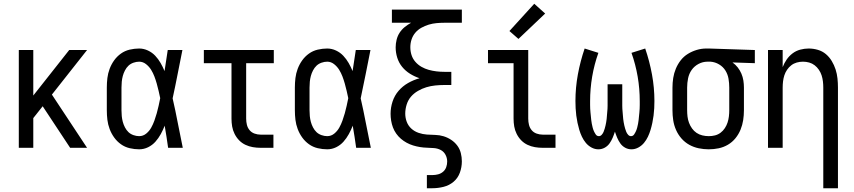

<svg xmlns="http://www.w3.org/2000/svg" viewBox="-20 -786 4540 1021"><path d="M80 0V-520H157V-278L348 -520H443L256 -283L443 0H353L207 -221L157 -158V0Z M720 8Q695 8 669.5 2Q644 -4 623 -19Q602 -34 587 -55Q572 -76 563 -100Q554 -124 551 -149Q548 -174 548 -200V-320Q548 -346 551 -371Q554 -396 563 -420Q572 -444 587 -465Q602 -486 623 -501Q644 -516 669.5 -522Q695 -528 720 -528Q744 -528 766.5 -517.5Q789 -507 805.5 -489.5Q822 -472 834 -451Q846 -430 855 -408Q859 -436 863.5 -464Q868 -492 872 -520H950Q937 -456 924.5 -391.5Q912 -327 898 -263Q913 -198 925.5 -132Q938 -66 952 0H874Q870 -29 865.5 -58Q861 -87 856 -116V-118Q847 -95 835 -73Q823 -51 806.5 -32.5Q790 -14 767.5 -3Q745 8 720 8ZM720 -62Q741 -62 757.5 -75.5Q774 -89 784 -107Q794 -125 801 -144.5Q808 -164 813.5 -183.5Q819 -203 823.5 -223.5Q828 -244 832 -264Q828 -283 823.5 -302.5Q819 -322 813.5 -341.5Q808 -361 801 -379.5Q794 -398 783.5 -415Q773 -432 756.5 -445Q740 -458 720 -458Q705 -458 689.5 -452.5Q674 -447 663 -436.5Q652 -426 644.5 -411.5Q637 -397 633 -382Q629 -367 627.5 -351.5Q626 -336 626 -320V-200Q626 -184 627.5 -168.5Q629 -153 633 -138Q637 -123 644.5 -108.5Q652 -94 663 -83.5Q674 -73 689.5 -67.5Q705 -62 720 -62Z M1366 0Q1345 0 1324.5 -3.5Q1304 -7 1285 -16Q1266 -25 1251.5 -40Q1237 -55 1227.5 -74Q1218 -93 1214.5 -113.5Q1211 -134 1211 -155V-450H1064V-520H1436V-450H1289V-155Q1289 -138 1293 -122Q1297 -106 1307.5 -93.5Q1318 -81 1334 -75.5Q1350 -70 1366 -70H1434V0Z M1720 8Q1695 8 1669.5 2Q1644 -4 1623 -19Q1602 -34 1587 -55Q1572 -76 1563 -100Q1554 -124 1551 -149Q1548 -174 1548 -200V-320Q1548 -346 1551 -371Q1554 -396 1563 -420Q1572 -444 1587 -465Q1602 -486 1623 -501Q1644 -516 1669.5 -522Q1695 -528 1720 -528Q1744 -528 1766.5 -517.5Q1789 -507 1805.5 -489.5Q1822 -472 1834 -451Q1846 -430 1855 -408Q1859 -436 1863.5 -464Q1868 -492 1872 -520H1950Q1937 -456 1924.5 -391.5Q1912 -327 1898 -263Q1913 -198 1925.5 -132Q1938 -66 1952 0H1874Q1870 -29 1865.5 -58Q1861 -87 1856 -116V-118Q1847 -95 1835 -73Q1823 -51 1806.5 -32.5Q1790 -14 1767.5 -3Q1745 8 1720 8ZM1720 -62Q1741 -62 1757.5 -75.5Q1774 -89 1784 -107Q1794 -125 1801 -144.5Q1808 -164 1813.5 -183.5Q1819 -203 1823.5 -223.5Q1828 -244 1832 -264Q1828 -283 1823.5 -302.5Q1819 -322 1813.5 -341.5Q1808 -361 1801 -379.5Q1794 -398 1783.5 -415Q1773 -432 1756.5 -445Q1740 -458 1720 -458Q1705 -458 1689.5 -452.5Q1674 -447 1663 -436.5Q1652 -426 1644.5 -411.5Q1637 -397 1633 -382Q1629 -367 1627.5 -351.5Q1626 -336 1626 -320V-200Q1626 -184 1627.5 -168.5Q1629 -153 1633 -138Q1637 -123 1644.5 -108.5Q1652 -94 1663 -83.5Q1674 -73 1689.5 -67.5Q1705 -62 1720 -62Z M2250 215V145H2279Q2295 145 2310 141Q2325 137 2336.5 127Q2348 117 2353 102.5Q2358 88 2358 73Q2358 54 2349 37Q2340 20 2323.5 11.5Q2307 3 2288 1.5Q2269 0 2250.5 -0.5Q2232 -1 2213.5 -4Q2195 -7 2177 -12.5Q2159 -18 2142.5 -27Q2126 -36 2112 -48Q2098 -60 2087 -75.5Q2076 -91 2069.5 -108.5Q2063 -126 2060 -144.5Q2057 -163 2057 -181Q2057 -214 2067.5 -246Q2078 -278 2099.5 -303Q2121 -328 2150 -344.5Q2179 -361 2211 -370Q2184 -379 2160 -394Q2136 -409 2118.5 -430.5Q2101 -452 2092.5 -479Q2084 -506 2084 -534Q2084 -554 2089 -574.5Q2094 -595 2105 -612Q2116 -629 2132 -642Q2148 -655 2166 -665H2064V-735H2436V-665H2343Q2322 -665 2301 -663Q2280 -661 2260 -655Q2240 -649 2221 -638.5Q2202 -628 2188.5 -612Q2175 -596 2168.5 -576Q2162 -556 2162 -535Q2162 -513 2168.5 -493Q2175 -473 2189 -457Q2203 -441 2221.5 -430.5Q2240 -420 2260 -414.5Q2280 -409 2301 -406.5Q2322 -404 2343 -404H2380V-334H2343Q2319 -334 2294.5 -331.5Q2270 -329 2247 -322Q2224 -315 2202.5 -302.5Q2181 -290 2165.5 -272Q2150 -254 2142.5 -230Q2135 -206 2135 -182Q2135 -159 2143 -138Q2151 -117 2167.5 -102Q2184 -87 2206 -79.5Q2228 -72 2250 -70.5Q2272 -69 2294.5 -68.5Q2317 -68 2338.5 -61.5Q2360 -55 2379 -42.5Q2398 -30 2411.5 -12Q2425 6 2430.5 28Q2436 50 2436 72Q2436 103 2425.5 132Q2415 161 2392 180.5Q2369 200 2339 207.5Q2309 215 2279 215Z M2866 0Q2845 0 2824.5 -3.5Q2804 -7 2785 -16Q2766 -25 2751.5 -40Q2737 -55 2727.5 -74Q2718 -93 2714.5 -113.5Q2711 -134 2711 -155V-450H2575V-520H2789V-155Q2789 -138 2793 -122Q2797 -106 2807.5 -93.5Q2818 -81 2834 -75.5Q2850 -70 2866 -70H2934V0ZM2737 -579 2689 -621 2821 -766 2879 -714Z M3162 8Q3143 8 3125.5 -1.5Q3108 -11 3095.5 -26Q3083 -41 3074.5 -59Q3066 -77 3060.5 -95.5Q3055 -114 3051 -133Q3047 -152 3044.5 -171.5Q3042 -191 3041 -210.5Q3040 -230 3040 -249Q3040 -320 3053 -390.5Q3066 -461 3089 -528L3162 -505Q3140 -443 3129 -378.5Q3118 -314 3118 -248Q3118 -238 3118 -228Q3118 -218 3118.5 -208Q3119 -198 3120 -188Q3121 -178 3122 -168Q3123 -158 3124 -148Q3125 -138 3127 -128Q3129 -118 3131.5 -108Q3134 -98 3138 -89Q3142 -80 3148 -71Q3154 -62 3165 -62Q3173 -62 3179.5 -69Q3186 -76 3189.5 -84.5Q3193 -93 3195.5 -101.5Q3198 -110 3200 -118.5Q3202 -127 3203.5 -136Q3205 -145 3206 -153.5Q3207 -162 3207.5 -171Q3208 -180 3209 -189Q3210 -198 3210.5 -207Q3211 -216 3211 -224.5Q3211 -233 3211 -242Q3211 -251 3211 -260V-338H3289V-260Q3289 -251 3289 -242Q3289 -233 3289 -224.5Q3289 -216 3289.5 -207Q3290 -198 3291 -189Q3292 -180 3292.5 -171Q3293 -162 3294 -153.5Q3295 -145 3296.5 -136Q3298 -127 3300 -118.5Q3302 -110 3304.5 -101.5Q3307 -93 3310.5 -84.5Q3314 -76 3320.5 -69Q3327 -62 3335 -62Q3346 -62 3352 -71Q3358 -80 3362 -89Q3366 -98 3368.5 -108Q3371 -118 3373 -128Q3375 -138 3376 -148Q3377 -158 3378 -168Q3379 -178 3380 -188Q3381 -198 3381.5 -208Q3382 -218 3382 -228Q3382 -238 3382 -248Q3382 -314 3371 -378.5Q3360 -443 3338 -505L3411 -528Q3434 -461 3447 -390.5Q3460 -320 3460 -249Q3460 -230 3459 -210.5Q3458 -191 3455.5 -171.5Q3453 -152 3449 -133Q3445 -114 3439.5 -95.5Q3434 -77 3425.5 -59Q3417 -41 3404.5 -26Q3392 -11 3374.5 -1.5Q3357 8 3338 8Q3320 8 3304.5 -0.5Q3289 -9 3279 -23Q3269 -37 3262 -53.5Q3255 -70 3250 -86Q3245 -70 3238 -53.5Q3231 -37 3221 -23Q3211 -9 3195.5 -0.5Q3180 8 3162 8Z M3749 8Q3722 8 3695.5 2.5Q3669 -3 3645.5 -16Q3622 -29 3604 -49.5Q3586 -70 3575 -95Q3564 -120 3560 -146.5Q3556 -173 3556 -200V-320Q3556 -346 3560 -371.5Q3564 -397 3574 -421Q3584 -445 3600 -465.5Q3616 -486 3638 -499.5Q3660 -513 3685 -520.5Q3710 -528 3736 -528H3750L3994 -520V-450L3875 -454Q3891 -443 3903 -427.5Q3915 -412 3922.5 -394.5Q3930 -377 3933 -358Q3936 -339 3936 -320V-200Q3936 -173 3932 -147Q3928 -121 3918 -96.5Q3908 -72 3891 -51Q3874 -30 3851 -16.5Q3828 -3 3802 2.5Q3776 8 3749 8ZM3749 -62Q3766 -62 3782 -66Q3798 -70 3811.5 -80Q3825 -90 3834.5 -104.5Q3844 -119 3849 -134.5Q3854 -150 3856 -166.5Q3858 -183 3858 -200V-320Q3858 -344 3854 -367.5Q3850 -391 3837.5 -411Q3825 -431 3804 -443.5Q3783 -456 3759 -458H3742Q3717 -458 3694.5 -446Q3672 -434 3658 -414Q3644 -394 3639 -369.5Q3634 -345 3634 -320V-200Q3634 -183 3636 -166Q3638 -149 3644 -133Q3650 -117 3660 -103Q3670 -89 3684 -79.5Q3698 -70 3715 -66Q3732 -62 3749 -62Z M4358 215V-320Q4358 -337 4356 -353.5Q4354 -370 4349 -385.5Q4344 -401 4334.5 -415Q4325 -429 4312 -439Q4299 -449 4283 -453.5Q4267 -458 4250 -458Q4233 -458 4217 -453.5Q4201 -449 4188 -439Q4175 -429 4165.5 -415Q4156 -401 4151 -385.5Q4146 -370 4144 -353.5Q4142 -337 4142 -320V0H4064V-520H4142V-429Q4150 -450 4163 -469Q4176 -488 4194.5 -502Q4213 -516 4235.5 -522Q4258 -528 4280 -528Q4305 -528 4329 -521Q4353 -514 4371.5 -498.5Q4390 -483 4403 -461.5Q4416 -440 4423.5 -416.5Q4431 -393 4433.5 -368.5Q4436 -344 4436 -320V215Z"/></svg>

Font: Iosevka www.saffi
Style: Regular
Weight: 400
Monospace: yes
Designer: Belleve Invis
Foundry: Belleve Invis
Version: Version 22.0.2; ttfautohint (v1.8.3)